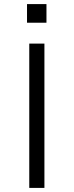

<svg xmlns="http://www.w3.org/2000/svg" viewBox="-20 -918 360 938"><path d="M123 0V-705H197V0ZM112 -807V-898H207V-807Z"/></svg>

Font: Nunito Sans 7pt SemiExpanded Light
Style: Regular
Weight: 300
Width: 6
Designer: Vernon Adams
Foundry: Vernon Adams
Version: Version 3.101;gftools[0.9.27]